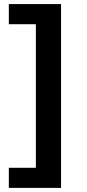

<svg xmlns="http://www.w3.org/2000/svg" viewBox="-20 -768 427 943"><path d="M279.8 -747.9V154.8H23.4V56.1H156.2V-649.1H23.4V-747.9Z"/></svg>

Font: Riot Sans
Style: Regular
Weight: 400
Designer: Rasmus Andersson
Foundry: rsms
Version: Version 3.005